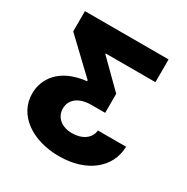

<svg xmlns="http://www.w3.org/2000/svg" viewBox="-168 -688 992 1021"><g transform="rotate(30 328.5 -177.5)"><path d="M329.1 191.4C497.6 191.4 610.8 101.1 614.3 -30.8H440.9C437.5 18.6 390.6 50.8 328.6 50.8C264.2 50.8 221.2 14.6 221.2 -39.1C221.2 -94.2 266.1 -131.3 343.8 -131.3H427.7V-248.5L272.5 -401.9V-406.2H577.6V-545.9H64V-421.4L260.3 -234.9V-229C99.1 -211.4 40 -116.2 40 -26.4C40 104.5 165 191.4 329.1 191.4Z"/></g></svg>

Font: Inter ExtraBold
Style: Regular
Weight: 800
Designer: Rasmus Andersson
Foundry: rsms
Version: Version 4.001;git-9221beed3